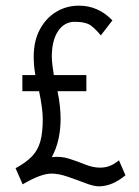

<svg xmlns="http://www.w3.org/2000/svg" viewBox="-20 -643 490 678"><path d="M60 8 35 -49Q72 -69 93 -91Q114 -113 122.5 -144Q131 -175 131 -222Q131 -259 118 -321H59V-378H105Q99 -410 99 -442Q99 -499 121 -539.5Q143 -580 179 -601.5Q215 -623 259 -623Q327 -623 377 -571L336 -518Q320 -538 302 -552Q284 -566 244 -566Q207 -566 185 -533Q163 -500 163 -443Q163 -430 165 -414Q167 -398 170 -378H285V-321H183Q189 -293 191.5 -268.5Q194 -244 194 -224Q194 -186 186.5 -152Q179 -118 163 -88Q195 -92 224.5 -82.5Q254 -73 281 -62Q308 -51 334 -51Q370 -51 400 -77L423 -24Q376 15 329 15Q311 15 281 3.5Q251 -8 219 -19Q187 -30 162 -30Q124 -30 60 8Z"/></svg>

Font: Inconsolata SemiCondensed
Style: Regular
Weight: 400
Width: 4
Monospace: yes
Designer: Raph Levien, Cyreal, Brenton Simpson
Foundry: Raph Levien, Cyreal, Google
Version: Version 3.000; ttfautohint (v1.8.2.53-6de2)